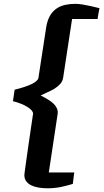

<svg xmlns="http://www.w3.org/2000/svg" viewBox="-20 -882 550 1012"><path d="M108.4 40.5Q108.4 38.1 110.4 22.7Q112.3 7.3 115.7 -15.9Q119.1 -39.1 123 -67.9Q127 -96.7 131.3 -126.5Q141.1 -196.3 154.3 -282.7Q154.3 -291 147.5 -299.3Q140.6 -307.6 128.9 -315.4Q113.3 -326.2 91.8 -334.7Q70.3 -343.3 48.3 -348.6L57.1 -409.2Q81.1 -415 106.4 -423.1Q131.8 -431.2 150.9 -440.9Q164.1 -447.8 172.6 -455.6Q181.2 -463.4 182.6 -471.7L223.6 -738.8Q229.5 -774.9 243.4 -798.8Q257.3 -822.8 277.6 -836.7Q297.9 -850.6 323.2 -856.2Q348.6 -861.8 377.4 -861.8Q393.6 -861.8 415.3 -858.2Q437 -854.5 457 -850.1Q480.5 -844.7 504.4 -838.9Q501.5 -825.7 499.5 -814Q497.6 -804.2 496.1 -794.7Q494.6 -785.2 494.6 -781.7H359.9L313 -473.6Q310.1 -453.6 297.4 -439.5Q284.7 -425.3 265.1 -413.1Q259.8 -409.7 248.3 -404.1Q236.8 -398.4 224.6 -393.1Q210.4 -386.7 194.3 -378.9Q216.3 -367.7 234.6 -356.4Q252.9 -345.2 263.7 -334Q274.9 -322.8 280.5 -309.3Q286.1 -295.9 283.7 -280.8L237.3 26.9H371.6Q370.6 29.8 369.6 39.6Q368.7 49.3 367.2 60.1Q365.2 72.8 363.8 87.4Q347.2 92.3 331.5 96.4Q315.9 100.6 300 103.8Q284.2 106.9 266.8 108.6Q249.5 110.4 229.5 110.4Q206.5 110.4 184.8 106.9Q163.1 103.5 146 95.5Q128.9 87.4 118.7 74Q108.4 60.5 108.4 40.5Z"/></svg>

Font: Merriweather UltraBold
Style: Italic
Weight: 900
Italic angle: -7°
Designer: Eben Sorkin ( eben@eyebytes.com )
Foundry: Eben Sorkin ( eben@eyebytes.com )
Version: Version 1.52; ttfautohint (v1.4.1)